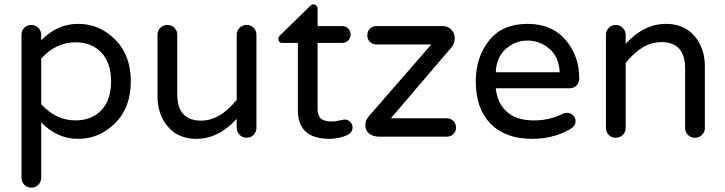

<svg xmlns="http://www.w3.org/2000/svg" viewBox="-20 -630 3343 885"><path d="M328 -435Q238 -435 170 -360V-150Q238 -75 328 -75Q402 -75 447 -122Q492 -169 492 -255Q492 -341 447 -388Q402 -435 328 -435ZM341 10Q243 10 170 -66V189Q170 208 157 221.5Q144 235 124 235Q105 235 92 221.5Q79 208 79 189V-470Q79 -489 92 -502Q105 -515 124 -515Q143 -515 156.5 -502Q170 -489 170 -470V-444Q243 -520 341 -520Q438 -520 510.5 -448Q583 -376 583 -255Q583 -134 510.5 -62Q438 10 341 10Z M885 10Q802 10 754 -46Q706 -102 706 -186V-470Q706 -489 719.5 -502Q733 -515 752 -515Q771 -515 784 -502Q797 -489 797 -470V-196Q797 -74 907 -74Q994 -74 1071 -170V-470Q1071 -489 1084.5 -502Q1098 -515 1117 -515Q1136 -515 1149 -502Q1162 -489 1162 -470V-41Q1162 -22 1149 -8.5Q1136 5 1117 5Q1098 5 1084.5 -8.5Q1071 -22 1071 -41V-82Q987 10 885 10Z M1569 -79Q1583 -79 1594 -68.5Q1605 -58 1605 -43Q1605 -20 1582 -8Q1543 10 1499 10Q1353 10 1353 -122V-432H1282Q1263 -432 1263 -451Q1263 -461 1272 -468L1408 -601Q1417 -610 1425 -610Q1433 -610 1438.5 -604Q1444 -598 1444 -590V-510H1557Q1573 -510 1584.5 -499Q1596 -488 1596 -471Q1596 -454 1584.5 -443Q1573 -432 1557 -432H1444V-130Q1444 -109 1450 -96Q1456 -83 1467.5 -78Q1479 -73 1487.5 -71.5Q1496 -70 1509 -70Q1527 -70 1544.5 -74.5Q1562 -79 1569 -79Z M2039 0H1727Q1700 0 1682 -14Q1664 -28 1664 -53Q1664 -76 1680 -94L1968 -425H1715Q1697 -425 1685 -437Q1673 -449 1673 -467Q1673 -485 1685 -497.5Q1697 -510 1715 -510H2018Q2044 -510 2060 -494Q2076 -478 2076 -453Q2076 -430 2062 -413L1782 -85H2039Q2057 -85 2069.5 -72.5Q2082 -60 2082 -42Q2082 -24 2069.5 -12Q2057 0 2039 0Z M2265 -297H2560Q2556 -369 2511.5 -406Q2467 -443 2412 -443Q2357 -443 2313 -406Q2269 -369 2265 -297ZM2593 -110Q2609 -110 2621 -99Q2633 -88 2633 -71Q2633 -49 2607 -34Q2530 10 2432 10Q2310 10 2241.5 -59.5Q2173 -129 2173 -255Q2173 -366 2234 -443Q2295 -520 2412 -520Q2523 -520 2586.5 -446.5Q2650 -373 2650 -268Q2650 -249 2637.5 -236Q2625 -223 2604 -223H2265Q2273 -153 2317 -114Q2361 -75 2440 -75Q2515 -75 2575 -106Q2583 -110 2593 -110Z M3050 -520Q3133 -520 3181 -464Q3229 -408 3229 -324V-40Q3229 -21 3215.5 -8Q3202 5 3183 5Q3164 5 3151 -8Q3138 -21 3138 -40V-314Q3138 -436 3028 -436Q2941 -436 2864 -340V-40Q2864 -21 2850.5 -8Q2837 5 2818 5Q2799 5 2786 -8Q2773 -21 2773 -40V-469Q2773 -488 2786 -501.5Q2799 -515 2818 -515Q2837 -515 2850.5 -501.5Q2864 -488 2864 -469V-428Q2948 -520 3050 -520Z"/></svg>

Font: VarelaRound
Style: Regular
Weight: 400
Designer: Joe Prince, Avraham Cornfeld
Foundry: Joe Prince, Avraham Cornfeld
Version: Version 2.000;PS 002.000;hotconv 1.0.88;makeotf.lib2.5.64775